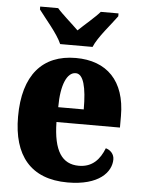

<svg xmlns="http://www.w3.org/2000/svg" viewBox="-54 -809 638 862"><g transform="rotate(5 264.5 -378.0)"><path d="M196 -606H342C360 -651 418 -715 445 -753V-766H365C346 -743 295 -700 268 -674C242 -700 192 -743 173 -766H92V-753C120 -715 177 -651 196 -606ZM283 10C425 10 479 -54 479 -111C479 -135 462 -152 441 -158C421 -107 388 -69 327 -69C251 -69 212 -126 210 -256H496V-308C496 -467 411 -550 272 -550C122 -550 36 -453 36 -265C36 -91 116 10 283 10ZM327 -323H212C212 -426 239 -482 277 -482C312 -482 327 -423 327 -323Z"/></g></svg>

Font: Noto Serif Tamil Condensed Black
Style: Regular
Weight: 900
Width: 3
Designer: Indian Type Foundry, Tom Grace, and the Monotype Design Team
Foundry: Monotype Imaging Inc.
Version: Version 2.004